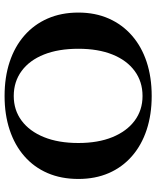

<svg xmlns="http://www.w3.org/2000/svg" viewBox="56 -708 666 817"><g transform="rotate(-90 388.5 -300.0)"><path d="M388 -613Q468 -613 533 -591.5Q598 -570 645 -529Q692 -488 717.5 -430Q743 -372 743 -299Q743 -227 717.5 -169.5Q692 -112 645 -71Q598 -30 533 -8.5Q468 13 388 13Q309 13 244 -8.5Q179 -30 132 -71Q85 -112 60 -169.5Q35 -227 35 -299Q35 -372 60 -430Q85 -488 132 -529Q179 -570 244 -591.5Q309 -613 388 -613ZM388 -26Q449 -26 494.5 -59.5Q540 -93 564.5 -154Q589 -215 589 -299Q589 -384 564.5 -445.5Q540 -507 494.5 -540.5Q449 -574 388 -574Q328 -574 283 -540.5Q238 -507 213 -445.5Q188 -384 188 -299Q188 -215 213 -154Q238 -93 283 -59.5Q328 -26 388 -26Z"/></g></svg>

Font: Cinzel
Style: Bold
Weight: 700
Designer: Natanael Gama
Version: Version 2.000